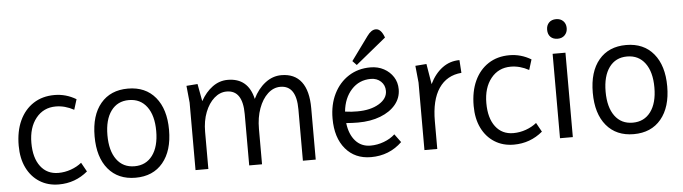

<svg xmlns="http://www.w3.org/2000/svg" viewBox="-47 -927 4032 1133"><g transform="rotate(-5 1969.0 -360.5)"><path d="M262 14Q197 14 148 -17Q99 -48 72 -103.5Q45 -159 45 -234Q45 -320 74 -382.5Q103 -445 156 -479.5Q209 -514 281 -514Q349 -514 409 -478L390 -417Q337 -446 283 -446Q210 -446 165.5 -390.5Q121 -335 121 -244Q121 -155 159.5 -104.5Q198 -54 265 -54Q303 -54 339.5 -67Q376 -80 403 -102L433 -48Q359 14 262 14Z M716 14Q613 14 554.5 -56Q496 -126 496 -250Q496 -375 554.5 -444.5Q613 -514 716 -514Q820 -514 878.5 -443.5Q937 -373 937 -250Q937 -127 878.5 -56.5Q820 14 716 14ZM716 -54Q784 -54 822.5 -106Q861 -158 861 -250Q861 -342 822.5 -394Q784 -446 716 -446Q648 -446 610 -394Q572 -342 572 -250Q572 -158 610 -106Q648 -54 716 -54Z M1072 0V-400L1062 -500L1128 -505L1147 -402Q1176 -454 1217 -484Q1258 -514 1307 -514Q1428 -514 1457 -388Q1485 -446 1529 -480Q1573 -514 1625 -514Q1703 -514 1743.5 -461Q1784 -408 1784 -304V0H1708V-304Q1708 -446 1613 -446Q1572 -446 1538.5 -415Q1505 -384 1485.5 -330.5Q1466 -277 1466 -210V0H1390V-304Q1390 -446 1295 -446Q1255 -446 1221.5 -416.5Q1188 -387 1168 -336Q1148 -285 1148 -220V0Z M2111 14Q2016 14 1960 -52.5Q1904 -119 1904 -232Q1904 -315 1935.5 -378.5Q1967 -442 2023 -478Q2079 -514 2152 -514Q2197 -514 2232 -495Q2267 -476 2287.5 -444Q2308 -412 2308 -371Q2308 -320 2275.5 -280.5Q2243 -241 2185 -218.5Q2127 -196 2052 -196Q2017 -196 1982 -199Q1990 -132 2024.5 -93Q2059 -54 2114 -54Q2154 -54 2193 -68.5Q2232 -83 2259 -108L2295 -59Q2219 14 2111 14ZM2054 -262Q2132 -262 2182 -292Q2232 -322 2232 -368Q2232 -402 2208.5 -424Q2185 -446 2149 -446Q2080 -446 2034.5 -396.5Q1989 -347 1981 -267Q2001 -264 2019 -263Q2037 -262 2054 -262ZM2074 -535 2050 -560 2152 -700Q2177 -735 2204 -735Q2235 -735 2254 -682Z M2428 0V-400L2418 -500L2484 -505L2504 -384Q2533 -444 2578 -477.5Q2623 -511 2680 -511L2685 -435Q2598 -428 2551 -359Q2504 -290 2504 -164V0Z M2957 14Q2892 14 2843 -17Q2794 -48 2767 -103.5Q2740 -159 2740 -234Q2740 -320 2769 -382.5Q2798 -445 2851 -479.5Q2904 -514 2976 -514Q3044 -514 3104 -478L3085 -417Q3032 -446 2978 -446Q2905 -446 2860.5 -390.5Q2816 -335 2816 -244Q2816 -155 2854.5 -104.5Q2893 -54 2960 -54Q2998 -54 3034.5 -67Q3071 -80 3098 -102L3128 -48Q3054 14 2957 14Z M3231 0V-500H3307V0ZM3269 -586Q3242 -586 3226.5 -601.5Q3211 -617 3211 -644Q3211 -670 3226.5 -686Q3242 -702 3269 -702Q3295 -702 3311 -686Q3327 -670 3327 -644Q3327 -619 3311 -602.5Q3295 -586 3269 -586Z M3667 14Q3564 14 3505.5 -56Q3447 -126 3447 -250Q3447 -375 3505.5 -444.5Q3564 -514 3667 -514Q3771 -514 3829.5 -443.5Q3888 -373 3888 -250Q3888 -127 3829.5 -56.5Q3771 14 3667 14ZM3667 -54Q3735 -54 3773.5 -106Q3812 -158 3812 -250Q3812 -342 3773.5 -394Q3735 -446 3667 -446Q3599 -446 3561 -394Q3523 -342 3523 -250Q3523 -158 3561 -106Q3599 -54 3667 -54Z"/></g></svg>

Font: Imprima
Style: Regular
Weight: 400
Designer: Eduardo Tunni
Foundry: Eduardo Tunni
Version: Version 1.002; ttfautohint (v1.8.4.7-5d5b);gftools[0.9.23]